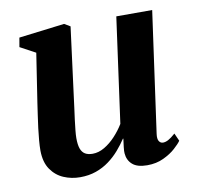

<svg xmlns="http://www.w3.org/2000/svg" viewBox="-68 -625 724 706"><g transform="rotate(-10 294.0 -272.0)"><path d="M176.5 10.5Q144 10.5 115.2 -1.8Q86.5 -14 68 -40.8Q49.5 -67.5 49 -111Q49 -128 50.8 -149.2Q52.5 -170.5 55.5 -194Q58.5 -217.5 62 -241.2Q65.5 -265 68.5 -286L96.5 -468.5L39 -499.5L45 -534L215.5 -555L237.5 -542L204.5 -287Q202 -266.5 199 -244.2Q196 -222 193.2 -201Q190.5 -180 188.8 -162.5Q187 -145 187 -133.5Q187 -109 192.2 -94.2Q197.5 -79.5 208.5 -73Q219.5 -66.5 236.5 -66.5Q259 -66.5 281 -79.5Q303 -92.5 322.2 -113.2Q341.5 -134 355.5 -157L409.5 -549H543.5L480.5 -97.5Q478 -79 483.5 -70.5Q489 -62 498.5 -62Q507.5 -62 518 -67.5Q528.5 -73 545 -87.5L558 -58.5Q551 -48 533 -31.8Q515 -15.5 488 -2.8Q461 10 427 10Q390 10 372 -5.8Q354 -21.5 352 -47.5Q351.5 -50.5 351.8 -56.8Q352 -63 353 -70.8Q354 -78.5 355 -86.5Q356 -94.5 357 -101.5L355.5 -102Q342 -81.5 324.5 -61.2Q307 -41 285 -24.8Q263 -8.5 236 1Q209 10.5 176.5 10.5Z"/></g></svg>

Font: Merriweather 48pt
Style: Bold Italic
Weight: 700
Italic angle: -7.8°
Version: Version 2.101